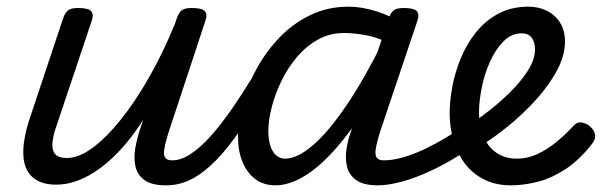

<svg xmlns="http://www.w3.org/2000/svg" viewBox="-20 -539 1806 576"><path d="M149 15Q103 15 77.5 -7.5Q52 -30 50 -74.5Q48 -119 69 -183L169 -483Q176 -503 185.5 -509Q195 -515 214 -515Q245 -515 253.5 -505.5Q262 -496 255 -476L149 -160Q140 -135 137.5 -113Q135 -91 144.5 -78Q154 -65 181 -65Q216 -65 257 -95Q298 -125 341.5 -179Q385 -233 427 -306.5Q469 -380 505 -468L510 -483Q517 -503 526.5 -509Q536 -515 555 -515Q586 -515 594.5 -505.5Q603 -496 596 -476L488 -149Q471 -97 472 -77.5Q473 -58 496 -58Q510 -58 517 -46.5Q524 -35 522.5 -20.5Q521 -6 510 5.5Q499 17 478 17Q434 17 412.5 0.5Q391 -16 386 -41.5Q381 -67 386 -95.5Q391 -124 399 -148L410 -180Q380 -133 348 -97Q316 -61 282.5 -36Q249 -11 215.5 2Q182 15 149 15Z M479 17Q465 17 458 5.5Q451 -6 452.5 -20.5Q454 -35 465 -46.5Q476 -58 497 -58Q523 -58 552 -77Q581 -96 611.5 -130Q642 -164 674 -210Q706 -256 739 -310Q747 -323 761 -321Q775 -319 784 -308.5Q793 -298 785 -285Q742 -210 703.5 -153Q665 -96 628.5 -58.5Q592 -21 555.5 -2Q519 17 479 17Z M806 17Q772 17 747 -1Q722 -19 708 -52Q694 -85 694 -130Q694 -176 708 -229Q722 -282 750 -333Q778 -384 818 -426Q858 -468 910.5 -493.5Q963 -519 1026 -519Q1064 -519 1108 -505.5Q1152 -492 1187 -468L1169 -399Q1120 -425 1082 -432.5Q1044 -440 1012 -440Q969 -440 933.5 -420Q898 -400 870.5 -367.5Q843 -335 824 -295.5Q805 -256 795 -217Q785 -178 785 -146Q785 -121 791 -102Q797 -83 808.5 -73Q820 -63 835 -63Q872 -63 919 -103.5Q966 -144 1019.5 -223Q1073 -302 1129 -415L1166 -378Q1101 -244 1037.5 -156.5Q974 -69 916 -26Q858 17 806 17ZM1114 17Q1069 17 1047.5 0.5Q1026 -16 1020.5 -41.5Q1015 -67 1020 -95.5Q1025 -124 1034 -148L1146 -483Q1153 -503 1162.5 -509Q1172 -515 1191 -515Q1222 -515 1230.5 -505.5Q1239 -496 1232 -476L1122 -149Q1105 -97 1106.5 -77.5Q1108 -58 1131 -58Q1145 -58 1152 -46.5Q1159 -35 1157.5 -20.5Q1156 -6 1145.5 5.5Q1135 17 1114 17Z M1114 17Q1095 17 1088.5 5.5Q1082 -6 1085.5 -20.5Q1089 -35 1101 -46.5Q1113 -58 1132 -58Q1173 -58 1229.5 -81Q1286 -104 1356 -150Q1368 -158 1378 -153Q1388 -148 1393.5 -136Q1399 -124 1397 -111Q1395 -98 1384 -90Q1325 -51 1274.5 -27.5Q1224 -4 1183.5 6.5Q1143 17 1114 17Z M1357 -144Q1374 -155 1391 -166.5Q1408 -178 1425 -190Q1470 -223 1506 -258Q1542 -293 1563.5 -327Q1585 -361 1585 -390Q1585 -413 1575 -426Q1565 -439 1545 -439Q1514 -439 1490 -414.5Q1466 -390 1449.5 -353Q1433 -316 1425 -275Q1417 -234 1417 -201Q1417 -173 1424 -148Q1431 -123 1445 -104Q1459 -85 1480.5 -74Q1502 -63 1531 -63Q1562 -63 1591.5 -76.5Q1621 -90 1648.5 -112.5Q1676 -135 1700 -161Q1712 -175 1728 -171Q1744 -167 1754 -156Q1764 -145 1765.5 -133Q1767 -121 1755 -106Q1717 -58 1676.5 -31.5Q1636 -5 1594.5 6Q1553 17 1512 17Q1475 17 1446 5.5Q1417 -6 1395 -26Q1373 -46 1358.5 -73.5Q1344 -101 1336.5 -133Q1329 -165 1329 -199Q1329 -236 1337 -279Q1345 -322 1362.5 -364.5Q1380 -407 1408 -442Q1436 -477 1475 -498Q1514 -519 1566 -519Q1596 -519 1621 -506.5Q1646 -494 1660.5 -470.5Q1675 -447 1675 -414Q1675 -369 1646.5 -319.5Q1618 -270 1571 -221.5Q1524 -173 1466 -131Q1447 -118 1427 -104Q1407 -90 1386 -78Z"/></svg>

Font: Playwrite US Trad
Style: Regular
Weight: 400
Designer: Veronika Burian, José Scaglione
Foundry: TypeTogether
Version: Version 1.002